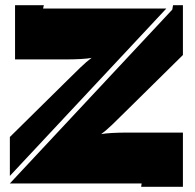

<svg xmlns="http://www.w3.org/2000/svg" viewBox="-20 -720 750 740"><path d="M685 -700V-508L466 -292Q437 -263 413 -240Q389 -217 370 -203Q384 -206 412 -207.5Q440 -209 469 -209H685V0H524L526 -13H18L644 -683L647 -700ZM18 -192 237 -408Q266 -437 290 -460Q314 -483 333 -497Q319 -494 291 -492.5Q263 -491 234 -491H38V-700H149L146 -687H621L18 -42Z"/></svg>

Font: J.M. Nexus Grotesque
Style: Regular
Weight: 900
Designer: deFharo
Foundry: deFharo
Version: Version 3.003